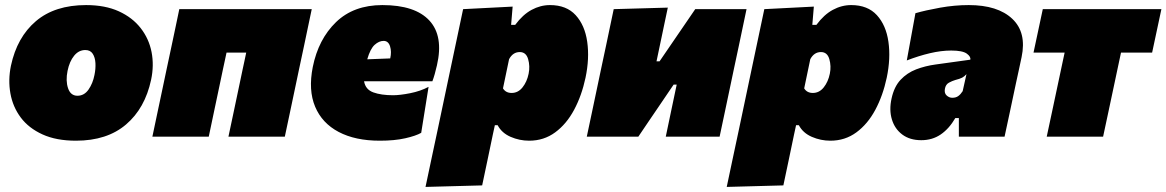

<svg xmlns="http://www.w3.org/2000/svg" viewBox="-20 -538 4593 756"><path d="M279 16Q201.5 16 147.2 -8.8Q93 -33.5 61.8 -75.2Q30.5 -117 21 -170Q11.5 -223 23 -279Q47 -391.5 121.5 -454.8Q196 -518 319 -518Q394 -518 447.8 -493.5Q501.5 -469 534 -427.2Q566.5 -385.5 576.8 -333Q587 -280.5 575 -224Q551 -111.5 476.2 -47.8Q401.5 16 279 16ZM285 -161Q311.5 -161 328.5 -185.2Q345.5 -209.5 352 -243Q357 -267 355.8 -289.5Q354.5 -312 345 -326.5Q335.5 -341 316 -341Q290 -341 271.8 -318.5Q253.5 -296 246 -259Q238 -220 248 -190.5Q258 -161 285 -161Z M580 0Q591 -51.5 601.2 -100.5Q611.5 -149.5 625 -213L635.5 -263Q647.5 -318.5 656 -359.2Q664.5 -400 671.8 -434Q679 -468 686 -502H1207.5Q1200.5 -468 1193.2 -434Q1186 -400 1177.5 -359.2Q1169 -318.5 1157 -263L1146.5 -213Q1133 -149.5 1122.8 -100.5Q1112.5 -51.5 1101.5 0H879.5Q890.5 -51.5 900.8 -100.5Q911 -149.5 924.5 -213L935 -263Q939 -282.5 942.8 -299.2Q946.5 -316 949.5 -331H872Q869 -316 865.2 -299.2Q861.5 -282.5 857.5 -263.5L847 -213.5Q833.5 -149.5 823.2 -100.8Q813 -52 802 0Z M1475.5 16Q1379 16 1313.5 -18.5Q1248 -53 1220.8 -118Q1193.5 -183 1211.5 -274Q1233.5 -383.5 1303 -450.8Q1372.5 -518 1485.5 -518Q1614.5 -518 1670.8 -457Q1727 -396 1700.5 -281Q1692 -243 1682.5 -218H1413.5Q1419 -185.5 1450 -174.2Q1481 -163 1527.5 -163Q1554.5 -163 1595 -171Q1635.5 -179 1667.5 -196L1638.5 -15Q1617.5 -3 1575.5 6.5Q1533.5 16 1475.5 16ZM1490.5 -377Q1472.5 -377 1455.2 -361.5Q1438 -346 1426 -304.5L1516.5 -308Q1522.5 -334.5 1515.8 -355.8Q1509 -377 1490.5 -377Z M1655.5 198Q1666.5 146 1677.5 94Q1688.5 42 1702 -21L1753 -263Q1765.5 -322.5 1778 -381.2Q1790.5 -440 1803.5 -502L1998.5 -512L1992.5 -440H2008.5Q2038.5 -480.5 2073.2 -499.2Q2108 -518 2145.5 -518Q2210.5 -518 2246.8 -478.2Q2283 -438.5 2292.2 -373.2Q2301.5 -308 2285.5 -232Q2270.5 -161.5 2240.5 -105.5Q2210.5 -49.5 2166 -16.8Q2121.5 16 2063.5 16Q2025.5 16 1990.5 0.8Q1955.5 -14.5 1939.5 -45H1928.5L1920.5 -8Q1909.5 45 1899.5 92.5Q1889.5 140 1878.5 192ZM1994.5 -172Q2020 -172 2037.5 -194Q2055 -216 2061.5 -248Q2067.5 -277.5 2059.5 -305.2Q2051.5 -333 2026.5 -333Q1999.5 -333 1984.5 -305L1960.5 -190Q1971.5 -172 1994.5 -172Z M2290.5 0Q2301.5 -51.5 2311.8 -100.5Q2322 -149.5 2335.5 -213L2346 -263Q2358 -318.5 2366.5 -359.2Q2375 -400 2382.2 -434Q2389.5 -468 2396.5 -502L2609.5 -508Q2603.5 -478.5 2597.2 -449.8Q2591 -421 2584 -386.8Q2577 -352.5 2567 -306L2565 -296.5H2577L2638.5 -386.5Q2658 -415 2678 -444.2Q2698 -473.5 2717.5 -502H2919.5Q2912.5 -468 2905.2 -434Q2898 -400 2889.5 -359.2Q2881 -318.5 2869 -263L2858.5 -213Q2845 -149.5 2834.8 -100.5Q2824.5 -51.5 2813.5 0H2601.5Q2611.5 -48.5 2621 -93.2Q2630.5 -138 2642.5 -195.5L2644.5 -205H2632.5L2573.5 -118Q2553.5 -89 2533.5 -59.2Q2513.5 -29.5 2493.5 0Z M2841.5 198Q2852.5 146 2863.5 94Q2874.5 42 2888 -21L2939 -263Q2951.5 -322.5 2964 -381.2Q2976.5 -440 2989.5 -502L3184.5 -512L3178.5 -440H3194.5Q3224.5 -480.5 3259.2 -499.2Q3294 -518 3331.5 -518Q3396.5 -518 3432.8 -478.2Q3469 -438.5 3478.2 -373.2Q3487.5 -308 3471.5 -232Q3456.5 -161.5 3426.5 -105.5Q3396.5 -49.5 3352 -16.8Q3307.5 16 3249.5 16Q3211.5 16 3176.5 0.8Q3141.5 -14.5 3125.5 -45H3114.5L3106.5 -8Q3095.5 45 3085.5 92.5Q3075.5 140 3064.5 192ZM3180.5 -172Q3206 -172 3223.5 -194Q3241 -216 3247.5 -248Q3253.5 -277.5 3245.5 -305.2Q3237.5 -333 3212.5 -333Q3185.5 -333 3170.5 -305L3146.5 -190Q3157.5 -172 3180.5 -172Z M3607.5 14Q3562.5 14 3532.8 -8.2Q3503 -30.5 3491.8 -67.8Q3480.5 -105 3490.5 -150Q3500.5 -196.5 3526 -223.8Q3551.5 -251 3587.2 -264.8Q3623 -278.5 3663.5 -284L3800.5 -303Q3803.5 -314.5 3786.8 -326.8Q3770 -339 3725.5 -339Q3686 -339 3641.5 -328.5Q3597 -318 3550.5 -300L3584.5 -486Q3624.5 -497.5 3681.8 -507.8Q3739 -518 3794.5 -518Q3908.5 -518 3965.8 -464Q4023 -410 4002.5 -313Q3996.5 -285.5 3991.2 -260.2Q3986 -235 3980.5 -211L3975.5 -187.5Q3966.5 -145.5 3956.8 -99.2Q3947 -53 3935.5 0H3755.5V-73H3741.5Q3717 -31 3684 -8.5Q3651 14 3607.5 14ZM3729.5 -153Q3744 -153 3753.2 -159.8Q3762.5 -166.5 3770.5 -179L3785.5 -246Q3777.5 -237 3768.5 -232.2Q3759.5 -227.5 3741.5 -223Q3729.5 -219.5 3716.5 -212.5Q3703.5 -205.5 3700.5 -188Q3697.5 -171 3707.5 -162Q3717.5 -153 3729.5 -153Z M4101.5 0Q4113 -53 4123.2 -101.5Q4133.5 -150 4147 -213.5L4157.5 -263Q4161.5 -282.5 4165.2 -299.2Q4169 -316 4172 -331H4049.5L4086 -502H4553L4516.5 -331H4394Q4391 -316 4387.2 -299.2Q4383.5 -282.5 4379.5 -263L4369 -213.5Q4355.5 -150 4345.2 -101.5Q4335 -53 4323.5 0Z"/></svg>

Font: Commissioner Black
Style: Italic
Weight: 900
Italic angle: -12°
Designer: Kostas Bartsokas
Foundry: Kostas Bartsokas
Version: Version 1.000; ttfautohint (v1.8.3)